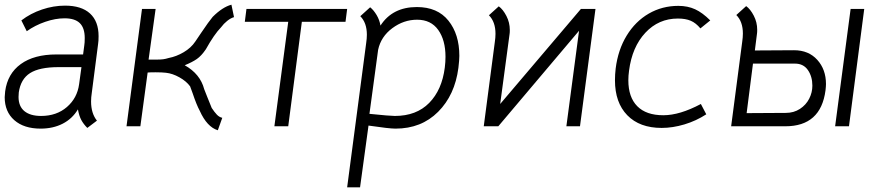

<svg xmlns="http://www.w3.org/2000/svg" viewBox="-20 -538 3767 818"><path d="M312 -72Q288 -32 247 -11Q206 10 153 10Q82 10 41 -26Q0 -62 0 -124Q0 -131 2 -149Q12 -224 68.5 -265Q125 -306 220 -306H334L339 -344Q341 -355 341 -376Q341 -419 320 -439.5Q299 -460 255 -460Q216 -460 172.5 -445Q129 -430 94 -405L71 -451Q110 -481 159 -497.5Q208 -514 257 -514Q327 -514 363.5 -480.5Q400 -447 400 -384Q400 -363 398 -351L371 -142Q368 -123 368 -106Q368 -55 393 -24L352 7Q336 -9 326.5 -26.5Q317 -44 312 -72ZM317 -179 327 -252H230Q148 -252 108 -226.5Q68 -201 60 -144Q59 -137 59 -125Q59 -85 84 -64.5Q109 -44 155 -44Q221 -44 265 -82Q309 -120 317 -179Z M643 -500 613 -284Q621 -284 642.5 -284Q664 -284 675 -285.5Q686 -287 699 -291Q731 -297 762.5 -315.5Q794 -334 812 -361Q818 -369 837 -398Q870 -447 886 -466Q928 -508 966 -518L977 -465Q963 -461 948 -449Q933 -437 922 -422Q892 -391 857 -328Q838 -300 818.5 -286.5Q799 -273 767 -260Q833 -223 850 -158L863 -125L882 -78Q894 -60 904 -49.5Q914 -39 927 -36L908 17Q862 3 831 -66Q817 -92 801 -140Q796 -155 790 -170Q774 -192 744.5 -208.5Q715 -225 687 -228Q671 -230 642 -230Q619 -230 609 -229L578 0H519L585 -500Z M1208 -445H1023L1030 -500H1459L1452 -445H1266L1208 0H1149Z M1937 -300Q1937 -283 1933 -249Q1918 -133 1846.5 -61.5Q1775 10 1665 10Q1638 10 1550 -3L1514 260H1459L1540 -354Q1543 -374 1543 -390Q1543 -441 1515 -469L1557 -507Q1572 -495 1584.5 -474Q1597 -453 1601 -429Q1652 -508 1756 -508Q1844 -508 1890.5 -450Q1937 -392 1937 -300ZM1875 -250Q1878 -274 1878 -296Q1878 -367 1847 -410.5Q1816 -454 1757 -454Q1700 -454 1651.5 -418Q1603 -382 1591 -326L1554 -53Q1642 -44 1662 -44Q1754 -44 1808.5 -99.5Q1863 -155 1875 -250Z M2455 -500H2517L2451 0H2393L2447 -407L2103 0H2041L2088 -358Q2091 -378 2091 -394Q2091 -445 2063 -473L2105 -511Q2123 -498 2137.5 -470Q2152 -442 2152 -410Q2152 -399 2151 -393L2111 -95Z M2600 -196Q2600 -221 2603 -246Q2613 -326 2650 -386.5Q2687 -447 2744 -480Q2801 -513 2870 -513Q2910 -513 2941.5 -498.5Q2973 -484 3006 -451L2964 -417Q2945 -440 2923 -449.5Q2901 -459 2868 -459Q2786 -459 2729.5 -398.5Q2673 -338 2660 -237Q2657 -216 2657 -196Q2657 -124 2695 -85.5Q2733 -47 2806 -47Q2876 -47 2966 -95L2989 -51Q2946 -23 2896 -8Q2846 7 2799 7Q2705 7 2652.5 -47Q2600 -101 2600 -196Z M3145 -395Q3145 -446 3117 -474L3159 -512Q3177 -499 3191.5 -471Q3206 -443 3206 -411Q3206 -400 3205 -394L3196 -323L3363 -324Q3425 -324 3462 -283Q3499 -242 3499 -180Q3499 -171 3497 -153Q3477 0 3326 0H3095L3142 -359Q3145 -379 3145 -395ZM3604 -500H3662L3597 0H3538ZM3441 -173Q3441 -212 3422 -239.5Q3403 -267 3367 -267H3188L3161 -56L3328 -57Q3362 -57 3388 -74Q3414 -91 3427.5 -117.5Q3441 -144 3441 -173Z"/></svg>

Font: Bellota Text
Style: Italic
Weight: 400
Italic angle: -7.5°
Designer: Kemie Guaida
Foundry: Kemie Guaida
Version: Version 4.001